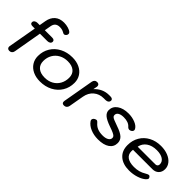

<svg xmlns="http://www.w3.org/2000/svg" viewBox="92 -1583 2439 2439"><g transform="rotate(45 1311.0 -363.5)"><path d="M508 -673Q508 -657 495.5 -643.5Q483 -630 469 -630Q459 -630 439 -642Q409 -659 368 -659Q291 -659 277 -585L261 -495H394Q414 -495 425 -486.5Q436 -478 436 -463Q436 -443 420.5 -431.5Q405 -420 380 -420H248L181 -37Q177 -14 162.5 -2Q148 10 127 10Q108 10 97.5 0Q87 -10 87 -27Q87 -33 88 -37L156 -420H116Q73 -420 73 -451Q73 -470 89 -482.5Q105 -495 129 -495H169L184 -581Q197 -655 243.5 -696Q290 -737 366 -737Q406 -737 444 -725.5Q482 -714 498 -697Q504 -691 506 -686Q508 -681 508 -673Z M430 -201Q430 -287 471.5 -355Q513 -423 587 -461.5Q661 -500 754 -500Q827 -500 883 -473.5Q939 -447 970 -399Q1001 -351 1001 -289Q1001 -203 959.5 -135Q918 -67 844 -28.5Q770 10 676 10Q603 10 547.5 -16.5Q492 -43 461 -91Q430 -139 430 -201ZM907 -287Q907 -352 865 -387.5Q823 -423 747 -423Q682 -423 631 -395Q580 -367 551.5 -317.5Q523 -268 523 -205Q523 -139 565.5 -103Q608 -67 685 -67Q750 -67 800.5 -95Q851 -123 879 -173Q907 -223 907 -287Z M1071 -24Q1071 -32 1072 -37L1145 -453Q1149 -475 1162.5 -487.5Q1176 -500 1198 -500Q1216 -500 1226.5 -490.5Q1237 -481 1237 -464Q1237 -457 1236 -453L1226 -402Q1308 -490 1421 -490H1444Q1466 -490 1477.5 -481.5Q1489 -473 1489 -459Q1489 -438 1473 -425.5Q1457 -413 1432 -413H1402Q1323 -413 1268.5 -366.5Q1214 -320 1200 -240L1164 -37Q1160 -16 1145.5 -3Q1131 10 1109 10Q1071 10 1071 -24Z M1489 -89Q1482 -100 1482 -109Q1482 -120 1489 -130Q1496 -140 1509 -147Q1525 -154 1532 -154Q1548 -154 1563 -135Q1592 -100 1631 -84Q1670 -68 1725 -68Q1776 -68 1806 -86Q1836 -104 1836 -134Q1836 -150 1826 -161Q1816 -172 1790 -184.5Q1764 -197 1711 -215Q1625 -245 1588.5 -276.5Q1552 -308 1552 -351Q1552 -418 1609.5 -459Q1667 -500 1762 -500Q1826 -500 1881.5 -478Q1937 -456 1957 -420Q1963 -411 1963 -401Q1963 -380 1939 -366Q1926 -359 1914 -359Q1894 -359 1878 -377Q1838 -423 1753 -423Q1704 -423 1676 -406.5Q1648 -390 1648 -360Q1648 -344 1657 -334Q1666 -324 1691 -313Q1716 -302 1771 -283Q1857 -254 1893.5 -220.5Q1930 -187 1930 -137Q1930 -68 1874 -29.5Q1818 9 1718 9Q1643 9 1581.5 -17Q1520 -43 1489 -89Z M2035 -206Q2035 -291 2074.5 -358Q2114 -425 2184.5 -462.5Q2255 -500 2345 -500Q2415 -500 2471 -478Q2527 -456 2558.5 -416.5Q2590 -377 2590 -328Q2590 -276 2558.5 -244.5Q2527 -213 2474 -213H2127Q2125 -193 2125 -186Q2125 -128 2167 -97.5Q2209 -67 2289 -67Q2336 -67 2375 -77.5Q2414 -88 2455 -113Q2484 -130 2497 -130Q2507 -130 2516 -120Q2527 -107 2527 -97Q2527 -82 2507 -64Q2472 -32 2409 -11.5Q2346 9 2277 9Q2164 9 2099.5 -48Q2035 -105 2035 -206ZM2458 -283Q2477 -283 2488 -294Q2499 -305 2499 -323Q2499 -370 2457.5 -397Q2416 -424 2345 -424Q2262 -424 2208 -386.5Q2154 -349 2141 -283Z"/></g></svg>

Font: Kodchasan Medium
Style: Italic
Weight: 500
Italic angle: -10°
Version: Version 1.000; ttfautohint (v1.6)